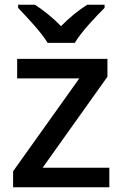

<svg xmlns="http://www.w3.org/2000/svg" viewBox="-20 -786 515 806"><path d="M180 -606H294C320 -651 382 -716 419 -753V-766H346C311 -744 271 -712 236 -676C202 -712 162 -743 127 -766H56V-753C92 -715 153 -651 180 -606ZM439 0V-82H159L431 -464V-539H52V-457H313L35 -67V0Z"/></svg>

Font: Noto Sans Arabic UI Md
Style: Regular
Weight: 500
Designer: Monotype Design Team, Nadine Chahine and Nizar Qandah
Foundry: Monotype Imaging Inc.
Version: Version 2.010